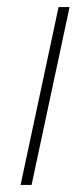

<svg xmlns="http://www.w3.org/2000/svg" viewBox="-20 -521 216 541"><path d="M38 0H69L176 -501H145Z"/></svg>

Font: Advent Pro ExtraLight
Style: Italic
Weight: 250
Italic angle: -12°
Version: Version 3.000